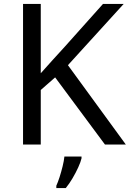

<svg xmlns="http://www.w3.org/2000/svg" viewBox="-20 -734 659 975"><path d="M619 0H513L260 -341L187 -277V0H97V-714H187V-362Q217 -396 248 -430Q279 -464 310 -498L503 -714H608L325 -403ZM394 61V70Q390 88 377.5 115.5Q365 143 348.5 171Q332 199 314 221H266V209Q274 192 282.5 165.5Q291 139 298 110.5Q305 82 307 61Z"/></svg>

Font: Noto IKEA Simplified Chinese
Style: Regular
Weight: 400
Designer: Monotype Design Team
Foundry: Monotype Imaging Inc.
Version: Version 1.100